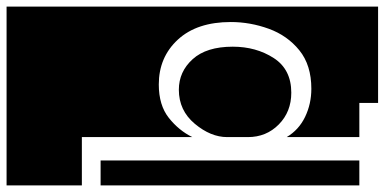

<svg xmlns="http://www.w3.org/2000/svg" viewBox="-325 -644 1170 584"><g transform="rotate(-90 260.0 -352.0)"><path d="M135 -352V-688H-12V-917H532V213H239V156H135V-65Q157 -28 196.5 -9Q236 10 282 10Q354 10 399 -26.5Q444 -63 464.5 -119.5Q485 -176 485 -235Q485 -338 431.5 -396Q378 -454 295 -454Q232 -454 193.5 -423.5Q155 -393 135 -352ZM64 156H-12V-631H64ZM410 -229Q410 -158 375.5 -104.5Q341 -51 270 -51Q212 -51 173.5 -89Q135 -127 135 -183V-246Q135 -296 175.5 -344.5Q216 -393 279 -393Q334 -393 372 -351Q410 -309 410 -229Z"/></g></svg>

Font: Zilla Slab Highlight
Style: Regular
Weight: 400
Designer: Typotheque Type Foundry
Foundry: Typotheque type foundry
Version: Version 1.1; 2017; ttfautohint (v1.6)